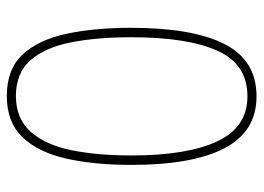

<svg xmlns="http://www.w3.org/2000/svg" viewBox="-122 -620 754 549"><g transform="rotate(-90 254.5 -345.0)"><path d="M450 -347Q450 -171 403.5 -79.5Q357 12 254 12Q154 12 106 -79Q58 -170 58 -346Q58 -452 76 -532Q94 -612 137 -657Q180 -702 255 -702Q331 -702 373 -657.5Q415 -613 432.5 -533Q450 -453 450 -347ZM85 -346Q85 -186 125.5 -100Q166 -14 254 -14Q346 -14 384.5 -100Q423 -186 423 -346Q423 -444 408.5 -518Q394 -592 357.5 -634Q321 -676 255 -676Q190 -676 152.5 -633.5Q115 -591 100 -517Q85 -443 85 -346Z"/></g></svg>

Font: Noto Sans Kannada SemiCondensed Thin
Style: Regular
Weight: 100
Width: 4
Designer: Jelle Bosma - Monotype Design Team
Foundry: Monotype Imaging Inc.
Version: Version 2.005; ttfautohint (v1.8.4.7-5d5b)